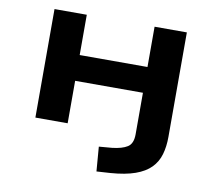

<svg xmlns="http://www.w3.org/2000/svg" viewBox="-77 -590 977 873"><g transform="rotate(10 411.5 -154.0)"><path d="M422 193 413 80 473 75Q519 70 543.5 54.5Q568 39 568 -4V-196H255V0H106V-501H255V-315H568V-501H717V-18Q717 26 706.5 62.5Q696 99 670 125.5Q644 152 599 168Q554 184 486 189Z"/></g></svg>

Font: Nunito Sans 7pt Expanded
Style: Bold
Weight: 700
Width: 7
Designer: Vernon Adams
Foundry: Vernon Adams
Version: Version 3.101;gftools[0.9.27]